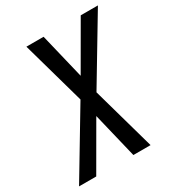

<svg xmlns="http://www.w3.org/2000/svg" viewBox="-187 -846 884 958"><g transform="rotate(-30 254.5 -367.5)"><path d="M87 0H-12L211 -372L109 -735H208L271 -474L422 -735H521L298 -363L400 0H301L238 -261Z"/></g></svg>

Font: Iosevka Medium
Style: Italic
Weight: 500
Italic angle: -9°
Monospace: yes
Designer: Belleve Invis
Foundry: Belleve Invis
Version: Version 32.5.0; ttfautohint (v1.8.4)